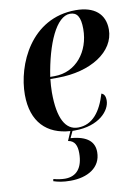

<svg xmlns="http://www.w3.org/2000/svg" viewBox="-88 -605 651 902"><g transform="rotate(-10 238.0 -153.5)"><path d="M235 10C352 10 407 -56 407 -103C407 -125 400 -135 388 -139C364 -58 323 -1 253 -1C194 -1 160 -59 160 -185C160 -201 162 -234 164 -248H199C357 -248 475 -324 475 -430C475 -504 425 -546 337 -546C122 -546 33 -338 33 -196C33 -65 104 2 214 9L195 53C227 58 237 83 237 118C237 188 206 225 151 225C135 225 115 222 96 217L94 227C116 234 138 239 175 239C256 239 321 202 321 128C321 80 290 48 209 42L224 10C227 10 231 10 235 10ZM186 -258H165C189 -413 242 -534 308 -534C341 -534 357 -511 357 -453C357 -345 288 -258 186 -258Z"/></g></svg>

Font: Noto Serif Display SemiCondensed SemiBold
Style: Italic
Weight: 600
Width: 4
Italic angle: -12°
Designer: Monotype Design Team
Foundry: Monotype Imaging Inc.
Version: Version 2.009